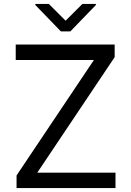

<svg xmlns="http://www.w3.org/2000/svg" viewBox="-20 -953 665 973"><path d="M63.9 0V-63.9L456 -649.1H59.7V-727.3H561.1V-663.4L169 -78.1H565.3V0ZM227.3 -933.2 312.5 -848 397.7 -933.2H465.9V-927.6L336.6 -794H288.4L159.1 -927.6V-933.2Z"/></svg>

Font: Inter UI
Style: Regular
Weight: 400
Designer: Rasmus Andersson
Foundry: rsms
Version: 3.2;8d6f07862